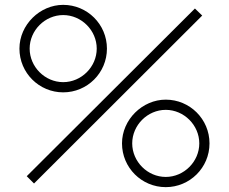

<svg xmlns="http://www.w3.org/2000/svg" viewBox="-20 -755 942 790"><path d="M240 -375C339 -375 420 -455 420 -555C420 -655 339 -735 240 -735C144 -735 60 -653 60 -555C60 -455 141 -375 240 -375ZM120 0 812 -691 782 -720 90 -30ZM240 -417C165 -417 102 -480 102 -555C102 -630 165 -693 240 -693C315 -693 378 -630 378 -555C378 -480 315 -417 240 -417ZM662 15C761 15 842 -65 842 -165C842 -265 761 -345 662 -345C566 -345 482 -263 482 -165C482 -65 563 15 662 15ZM662 -27C587 -27 524 -90 524 -165C524 -240 587 -303 662 -303C737 -303 800 -240 800 -165C800 -90 737 -27 662 -27Z"/></svg>

Font: Hauora ExtraLight
Style: Regular
Weight: 200
Designer: Mikhail Sharanda
Foundry: WCYS & Co.
Version: Version 1.010